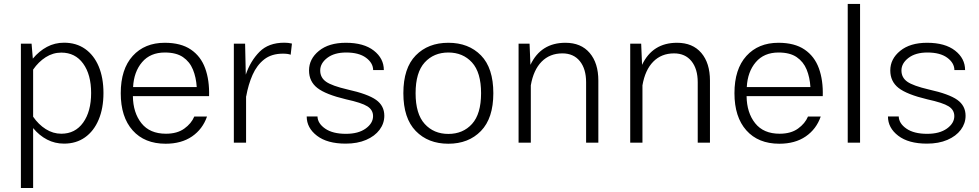

<svg xmlns="http://www.w3.org/2000/svg" viewBox="-20 -717 4923 965"><path d="M85 -497.6H138.7L145 -422.4Q176.8 -460.4 216.1 -481.4Q255.4 -502.4 301.8 -502.4Q363.3 -502.4 407.7 -471.2Q452.1 -439.9 476.1 -383.1Q500 -326.2 500 -249.5Q500 -172.9 475.8 -115.5Q451.7 -58.1 407.2 -26.6Q362.8 4.9 301.8 4.9Q255.9 4.9 216.8 -15.4Q177.7 -35.6 146.5 -73.2V228H85ZM288.1 -452.6Q246.1 -452.6 209.7 -429.4Q173.3 -406.2 146.5 -367.2V-130.4Q173.3 -91.3 210 -68.1Q246.6 -44.9 288.1 -44.9Q357.9 -44.9 397.9 -100.8Q438 -156.7 438 -249.5Q438 -342.3 397.9 -397.5Q357.9 -452.6 288.1 -452.6Z M647.9 -233.9Q648.9 -150.4 690.9 -97.7Q732.9 -44.9 814 -44.9Q870.6 -44.9 906.2 -70.6Q941.9 -96.2 956.5 -131.3H1020.5Q998.5 -67.9 945.1 -31.2Q891.6 5.4 812.5 5.4Q706.5 5.4 646.7 -61.8Q586.9 -128.9 586.9 -248.5Q586.9 -369.6 647 -435.8Q707 -502 808.1 -502Q889.2 -502 939.2 -468Q989.3 -434.1 1011.2 -373.8Q1033.2 -313.5 1030.8 -233.9ZM648.9 -279.3H968.8Q965.8 -328.1 949.7 -367.4Q933.6 -406.7 899.7 -429.9Q865.7 -453.1 808.6 -453.1Q735.4 -453.1 694.1 -404.5Q652.8 -356 648.9 -279.3Z M1155.3 -497.6H1211.9L1215.3 -341.8Q1238.8 -410.6 1284.2 -456.5Q1329.6 -502.4 1409.2 -502.4Q1429.7 -502.4 1447.3 -498L1440.9 -441.9Q1427.7 -447.3 1401.9 -447.3Q1344.7 -447.3 1307.9 -418.5Q1271 -389.6 1249.5 -341.1Q1228 -292.5 1217.3 -232.4L1216.8 -232.9V0H1155.3Z M1718.3 -502Q1808.6 -502 1858.9 -462.6Q1909.2 -423.3 1909.2 -364.7H1855.5Q1855 -400.9 1819.3 -427Q1783.7 -453.1 1719.7 -453.1Q1660.2 -453.1 1624.8 -426Q1589.4 -398.9 1589.4 -362.8Q1589.4 -327.1 1618.7 -306.4Q1647.9 -285.6 1727.5 -267.1Q1828.6 -244.6 1870.1 -215.1Q1911.6 -185.5 1911.6 -135.3Q1911.6 -96.7 1887.7 -64.7Q1863.8 -32.7 1820.1 -13.9Q1776.4 4.9 1717.3 4.9Q1625 4.9 1573.2 -34.7Q1521.5 -74.2 1521.5 -131.8H1575.7Q1576.7 -96.7 1614.3 -70.6Q1651.9 -44.4 1718.8 -44.4Q1781.2 -44.4 1818.1 -71Q1855 -97.7 1855 -133.3Q1855 -164.6 1826.4 -182.6Q1797.9 -200.7 1719.2 -217.8Q1616.7 -242.2 1575 -274.9Q1533.2 -307.6 1533.2 -362.8Q1533.2 -420.9 1583 -461.4Q1632.8 -502 1718.3 -502Z M2233.4 -502Q2335.4 -502 2397.5 -438.5Q2459.5 -375 2459.5 -248.5Q2459.5 -122.6 2397.2 -58.6Q2335 5.4 2233.4 5.4Q2131.8 5.4 2069.6 -58.6Q2007.3 -122.6 2007.3 -248.5Q2007.3 -375 2069.6 -438.5Q2131.8 -502 2233.4 -502ZM2233.4 -453.1Q2160.2 -453.1 2114.5 -403.1Q2068.8 -353 2068.8 -248.5Q2068.8 -144.5 2114.5 -94.2Q2160.2 -43.9 2233.4 -43.9Q2307.1 -43.9 2352.5 -94.2Q2397.9 -144.5 2397.9 -248.5Q2397.9 -353 2352.3 -403.1Q2306.6 -453.1 2233.4 -453.1Z M2647.9 0H2586.4V-497.6H2641.6L2646 -391.1Q2698.7 -502 2821.8 -502Q2900.4 -502 2943.8 -450.9Q2987.3 -399.9 2987.3 -312V0H2925.8V-303.7Q2925.8 -370.6 2894.3 -409.7Q2862.8 -448.7 2806.6 -448.7Q2743.2 -448.7 2702.1 -407Q2661.1 -365.2 2647.9 -288.1Z M3209 0H3147.5V-497.6H3202.6L3207 -391.1Q3259.8 -502 3382.8 -502Q3461.4 -502 3504.9 -450.9Q3548.3 -399.9 3548.3 -312V0H3486.8V-303.7Q3486.8 -370.6 3455.3 -409.7Q3423.8 -448.7 3367.7 -448.7Q3304.2 -448.7 3263.2 -407Q3222.2 -365.2 3209 -288.1Z M3732.4 -233.9Q3733.4 -150.4 3775.4 -97.7Q3817.4 -44.9 3898.4 -44.9Q3955.1 -44.9 3990.7 -70.6Q4026.4 -96.2 4041 -131.3H4105Q4083 -67.9 4029.5 -31.2Q3976.1 5.4 3897 5.4Q3791 5.4 3731.2 -61.8Q3671.4 -128.9 3671.4 -248.5Q3671.4 -369.6 3731.4 -435.8Q3791.5 -502 3892.6 -502Q3973.6 -502 4023.7 -468Q4073.7 -434.1 4095.7 -373.8Q4117.7 -313.5 4115.2 -233.9ZM3733.4 -279.3H4053.2Q4050.3 -328.1 4034.2 -367.4Q4018.1 -406.7 3984.1 -429.9Q3950.2 -453.1 3893.1 -453.1Q3819.8 -453.1 3778.6 -404.5Q3737.3 -356 3733.4 -279.3Z M4302.7 0H4240.7V-697.3H4302.7Z M4639.6 -502Q4730 -502 4780.3 -462.6Q4830.6 -423.3 4830.6 -364.7H4776.9Q4776.4 -400.9 4740.7 -427Q4705.1 -453.1 4641.1 -453.1Q4581.5 -453.1 4546.1 -426Q4510.7 -398.9 4510.7 -362.8Q4510.7 -327.1 4540 -306.4Q4569.3 -285.6 4648.9 -267.1Q4750 -244.6 4791.5 -215.1Q4833 -185.5 4833 -135.3Q4833 -96.7 4809.1 -64.7Q4785.2 -32.7 4741.5 -13.9Q4697.8 4.9 4638.7 4.9Q4546.4 4.9 4494.6 -34.7Q4442.9 -74.2 4442.9 -131.8H4497.1Q4498 -96.7 4535.6 -70.6Q4573.2 -44.4 4640.1 -44.4Q4702.6 -44.4 4739.5 -71Q4776.4 -97.7 4776.4 -133.3Q4776.4 -164.6 4747.8 -182.6Q4719.2 -200.7 4640.6 -217.8Q4538.1 -242.2 4496.3 -274.9Q4454.6 -307.6 4454.6 -362.8Q4454.6 -420.9 4504.4 -461.4Q4554.2 -502 4639.6 -502Z"/></svg>

Font: Estedad-FD Light
Style: Regular
Weight: 300
Designer: Amin Abedi
Version: Version 7.3